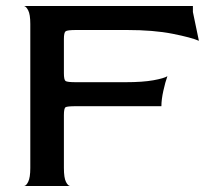

<svg xmlns="http://www.w3.org/2000/svg" viewBox="-20 -620 703 640"><path d="M60 0Q67 0 74 -14Q81 -28 81 -60V-540Q81 -572 74 -585.5Q67 -599 60 -600H623V-580L643 -484Q618 -495 555 -507.5Q492 -520 403 -520H234Q204 -520 198.5 -515.5Q193 -511 193 -490V-376Q193 -354 198.5 -350Q204 -346 233 -346H398Q456 -346 491.5 -352.5Q527 -359 538 -366Q531 -347 524.5 -317.5Q518 -288 518 -266H233Q204 -266 198.5 -262.5Q193 -259 193 -236V-60Q193 -27 200 -13.5Q207 0 214 0Z"/></svg>

Font: Red Rose
Style: Regular
Weight: 400
Designer: Jaikishan Patel
Version: Version 2.000; ttfautohint (v1.8.3)